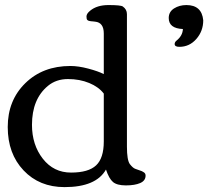

<svg xmlns="http://www.w3.org/2000/svg" viewBox="-20 -744 839 774"><path d="M717.3 -627Q660.2 -629.4 660.2 -671.4Q660.2 -696.3 681.6 -710Q703.1 -723.6 731.4 -723.6Q793.5 -723.6 799.3 -662.1Q799.3 -618.7 771.5 -586.9Q743.7 -555.2 703.1 -555.2Q684.1 -555.2 684.1 -566.4Q684.1 -574.2 691.4 -580.1Q716.3 -600.1 717.3 -627ZM173.3 -397.9Q108.9 -344.7 108.9 -240.7Q108.9 -160.2 152.6 -104.2Q196.3 -48.3 266.4 -48.3Q336.4 -48.3 367.4 -77.4Q398.4 -106.4 398.4 -173.8V-366.7Q377.9 -393.6 339.6 -409.4Q301.3 -425.3 253.9 -425.3Q206.5 -425.3 173.3 -397.9ZM263.7 -478Q295.9 -478 335.7 -467.5Q375.5 -457 398.4 -445.3V-608.9Q398.4 -653.3 363.3 -656.7Q359.9 -657.2 354.5 -657.7Q349.1 -658.2 346.7 -658.4Q344.2 -658.7 340.6 -659.4Q336.9 -660.2 335.2 -661.1Q333.5 -662.1 332 -663.6Q328.6 -666.5 328.6 -677.7Q328.6 -689 343.8 -701.2Q371.1 -723.6 417.5 -723.6Q466.8 -723.6 475.1 -717.8Q491.7 -706.1 491.7 -687V-152.8Q491.7 -98.6 503.4 -82.5Q515.6 -66.9 525.1 -63.5Q534.7 -60.1 541.7 -57.6Q548.8 -55.2 551.8 -54Q554.7 -52.7 559.1 -49.8Q566.9 -45.4 566.9 -36.1Q566.9 -15.6 545.2 -6.1Q523.4 3.4 487.5 3.4Q451.7 3.4 435.5 -10.3Q419.4 -23.9 407.2 -60.5Q367.2 10.3 240.2 10.3Q138.7 10.3 75 -57.1Q11.2 -124.5 11.2 -231.9Q11.2 -339.4 82 -408.7Q152.8 -478 263.7 -478Z"/></svg>

Font: Corben
Style: Regular
Weight: 400
Designer: vernon adams
Foundry: vernon adams
Version: Version 1.101